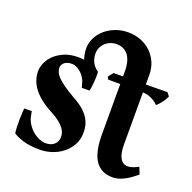

<svg xmlns="http://www.w3.org/2000/svg" viewBox="-123 -802 939 939"><g transform="rotate(20 346.5 -332.5)"><path d="M276.4 -420.9Q250 -438 235.8 -468.5Q221.7 -499 221.7 -535.6Q221.7 -564.9 234.9 -590.8Q248 -616.7 270.8 -636.5Q293.5 -656.2 324 -667.7Q354.5 -679.2 389.2 -679.2Q424.8 -679.2 455.3 -667.2Q485.8 -655.3 508.3 -633.8Q530.8 -612.3 543.5 -583Q556.2 -553.7 556.2 -518.6Q552.7 -511.2 544.4 -504.4Q536.1 -497.6 524.9 -492.7Q513.7 -487.8 501 -484.9Q488.3 -481.9 476.1 -481.4Q463.9 -481 453.9 -483.4Q443.8 -485.8 438 -491.7Q438 -522.5 431.9 -544.2Q425.8 -565.9 414.6 -579.3Q403.3 -592.8 388.2 -599.1Q373 -605.5 355.5 -605.5Q337.4 -605.5 322.3 -599.1Q307.1 -592.8 296.1 -582Q285.2 -571.3 279.1 -557.1Q272.9 -543 272.9 -526.9Q272.9 -502.9 283 -482.7Q293 -462.4 314.9 -446.8ZM267.6 -346.2Q266.6 -348.6 265.6 -354Q264.6 -359.4 262.7 -361.8Q259.8 -378.4 251 -393.3Q242.2 -408.2 230.2 -418.9Q218.3 -429.7 204.3 -435.5Q190.4 -441.4 177.7 -439.9Q167 -439.9 157.7 -436.3Q148.4 -432.6 142.3 -427Q136.2 -421.4 133.1 -414.1Q129.9 -406.7 130.9 -398.4Q131.8 -389.2 135.7 -378.9Q139.6 -368.7 152.1 -355.2Q164.6 -341.8 188 -325Q211.4 -308.1 251 -285.6Q279.8 -270 299.6 -252.7Q319.3 -235.4 331.1 -216.6Q342.8 -197.8 347.2 -177.7Q351.6 -157.7 350.6 -136.2Q349.1 -103.5 334 -76.9Q318.8 -50.3 294.7 -31.2Q270.5 -12.2 240 -2Q209.5 8.3 177.7 8.3Q123.5 8.3 89.1 -2.7Q54.7 -13.7 37.6 -25.9Q35.6 -39.1 34.9 -58.1Q34.2 -77.1 34.4 -96.2Q34.7 -115.2 35.6 -131.3Q36.6 -147.5 37.6 -155.3L77.1 -155.8Q77.1 -151.9 78.1 -146.2Q79.1 -140.6 80.1 -138.2Q83.5 -114.3 95.7 -94.5Q107.9 -74.7 124 -60.8Q140.1 -46.9 158.4 -39.1Q176.8 -31.2 191.9 -31.2Q220.2 -30.8 237.3 -45.7Q254.4 -60.5 254.4 -85Q254.4 -94.7 251.5 -105.7Q248.5 -116.7 239.3 -129.2Q230 -141.6 213.4 -155.3Q196.8 -168.9 168.9 -183.6Q133.3 -202.1 108.4 -222.2Q83.5 -242.2 68.1 -263.2Q52.7 -284.2 45.7 -305.9Q38.6 -327.6 38.6 -350.1Q38.6 -370.6 48.6 -393.8Q58.6 -417 78.9 -436.3Q99.1 -455.6 129.4 -468.5Q159.7 -481.4 200.2 -481.4Q215.8 -481.4 231.7 -479.2Q247.6 -477.1 262.5 -472.7Q277.3 -468.3 290.8 -461.9Q304.2 -455.6 314.9 -446.8Q316.4 -436 315.9 -420.4Q315.4 -404.8 314 -389.6Q312.5 -374.5 310.8 -362.5Q309.1 -350.6 307.6 -346.7ZM438 -491.7 556.2 -518.6V-157.7Q556.2 -120.6 564 -98.9Q571.8 -77.1 585.9 -68.4Q600.1 -59.6 619.9 -63Q639.6 -66.4 664.1 -80.1L678.2 -44.4Q668.9 -37.1 656.2 -27.1Q643.6 -17.1 628.2 -8.1Q612.8 1 595 7.3Q577.1 13.7 557.1 13.7Q498 13.7 468 -30Q438 -73.7 438 -165ZM668.5 -469.7 682.6 -452.1Q675.8 -436 663.1 -419.2Q650.4 -402.3 637.2 -391.1Q622.1 -407.2 600.3 -417.2Q578.6 -427.2 552.2 -427.7L375 -428.2L368.2 -441.4L388.7 -467.3Z"/></g></svg>

Font: Varendra
Style: Regular
Weight: 700
Designer: Jacob Thomas
Foundry: Bangla Type Foundry
Version: Version 1.008